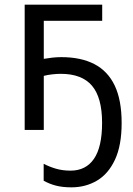

<svg xmlns="http://www.w3.org/2000/svg" viewBox="-20 -555 569 820"><path d="M416.5 -535.2V-466.3H167V-303.7Q184.1 -306.6 203.1 -308.8Q222.2 -311 241.7 -311Q325.7 -311 383.1 -281.2Q440.4 -251.5 470 -189.5Q499.5 -127.4 499.5 -29.8Q499.5 65.9 471.2 126.7Q442.9 187.5 394.3 216.3Q345.7 245.1 284.7 245.1Q247.1 245.1 219 237.8Q190.9 230.5 166.5 216.8V144.5Q189.5 156.7 218.3 165.3Q247.1 173.8 281.2 173.8Q346.7 173.8 381.3 123.3Q416 72.8 416 -30.3Q416 -138.2 372.8 -189Q329.6 -239.7 239.7 -239.7Q222.7 -239.7 203.4 -237.5Q184.1 -235.4 167 -231V0H85.4V-535.2Z"/></svg>

Font: Wonky
Style: Regular
Weight: 400
Designer: Monotype Design Team
Foundry: Monotype Imaging Inc.
Version: Version 3.000